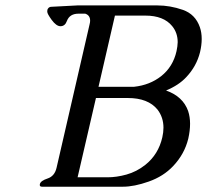

<svg xmlns="http://www.w3.org/2000/svg" viewBox="-20 -706 783 726"><path d="M352.5 -377.9H487.3Q546.4 -384.3 589.4 -418Q634.3 -453.6 647.5 -512.7Q651.4 -530.3 651.9 -546.4Q651.9 -582 630.9 -607.4Q598.6 -647 529.8 -647H414.6ZM342.8 -335.4 273.4 -35.6H383.8Q385.3 -35.6 386.7 -35.6Q420.9 -35.6 458 -45.9Q496.6 -56.6 529.3 -82.5Q579.1 -122.1 593.8 -187Q598.1 -206.1 598.1 -223.1Q598.1 -262.2 575.7 -291.5Q540 -335.4 463.4 -335.4ZM575.2 -685.5Q623 -685.5 670.9 -668.9Q718.8 -652.3 735.8 -603Q742.7 -583 742.7 -558.6Q742.7 -535.2 736.3 -508.3Q723.1 -455.6 684.6 -414.6Q656.2 -383.8 607.9 -363.8Q671.9 -341.3 691.4 -286.1Q698.7 -264.2 698.7 -237.8Q698.7 -211.9 691.9 -181.6Q677.7 -123.5 634.8 -78.1Q598.1 -39.1 542.5 -19.5Q487.3 0 444.8 0H138.7Q130.4 0 130.4 -6.8Q130.4 -8.3 130.9 -10.3Q133.8 -22.5 160.2 -31.2Q186.5 -40 193.8 -71.3L318.8 -614.3Q320.8 -621.6 320.8 -627.9Q320.8 -647.5 303.7 -653.8Q303.2 -653.8 302.2 -654.3H276.9Q243.2 -654.3 232.9 -626.5Q226.1 -607.4 209.5 -606.9H209H208.5Q192.9 -606.9 175.3 -630.9Q158.7 -653.8 158.7 -661.6Q158.7 -662.1 158.7 -662.6Q158.7 -666 159.2 -668.9Q162.6 -678.7 171.9 -680.2L272.5 -685.5H296.9H367.7Z"/></svg>

Font: Caudex
Style: Italic
Weight: 400
Italic angle: -13°
Version: Version 1.04